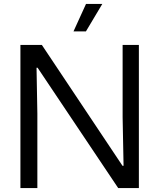

<svg xmlns="http://www.w3.org/2000/svg" viewBox="-20 -958 811 978"><path d="M84 -729H193.3L604.1 -113.3H609.4L604.6 -360.4V-729H687.4V0H582.1L171.4 -613.1H166.1L170.3 -378.9V0H84ZM418.1 -937.9H501.1L417.7 -798.1H354.4Z"/></svg>

Font: Mona Sans VF XLt
Style: Regular
Weight: 200
Designer: Deni Anggara
Foundry: GitHub
Version: Version 2.000;Glyphs 3.2.3 (3260)